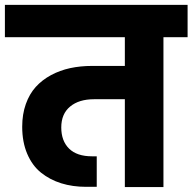

<svg xmlns="http://www.w3.org/2000/svg" viewBox="-37 -760 782 780"><path d="M-17.1 -608.9V-740.2H725.1V-608.9H627V0H470.2V-356.9H345.2Q283.7 -356.9 247.8 -327.1Q211.9 -297.4 211.9 -242.2Q211.9 -187.5 243.7 -156.2Q275.4 -125 336.9 -125H356V-1H313Q257.8 -1 211.7 -15.4Q165.5 -29.8 129.6 -58.6Q93.8 -87.4 73.5 -135.3Q53.2 -183.1 53.2 -245.1Q53.2 -295.9 67.9 -337.2Q82.5 -378.4 108.4 -407Q134.3 -435.5 170.2 -454.8Q206.1 -474.1 247.8 -483.2Q289.6 -492.2 336.9 -492.2H470.2V-608.9Z"/></svg>

Font: SVN-Poppins
Style: Bold
Weight: 700
Designer: Ninad Kale (Devanagari), Jonny Pinhorn (Latin)
Foundry: Indian Type Foundry
Version: Version 3.200;PS 1.000;hotconv 16.6.54;makeotf.lib2.5.65590